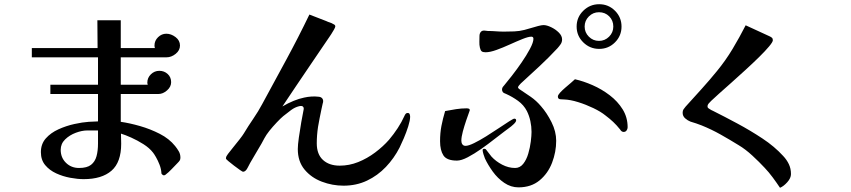

<svg xmlns="http://www.w3.org/2000/svg" viewBox="-20 -832 4040 911"><path d="M445 -213V-151Q445 -117 438 -91Q431 -65 412 -50Q393 -35 355 -35Q318 -35 293 -59.5Q268 -84 268 -121Q268 -150 289 -170.5Q310 -191 339.5 -202Q369 -213 394 -213ZM836 -84Q836 -101 828 -114.5Q820 -128 811 -139Q783 -174 738 -197Q693 -220 644 -234Q595 -248 553 -254V-386H732Q753 -386 772.5 -403Q792 -420 792 -442Q792 -466 775.5 -481Q759 -496 736 -496Q713 -496 696 -479.5Q679 -463 679 -440Q679 -436 681 -430H553V-560H770Q793 -560 813.5 -576.5Q834 -593 834 -616Q834 -640 813 -656Q792 -672 769 -672Q747 -672 730 -655.5Q713 -639 713 -616Q713 -610 715 -604H553V-736H442L443 -604H131V-560H445V-430H219V-386H445V-256Q435 -255 423.5 -255Q412 -255 401 -254Q371 -252 332.5 -243.5Q294 -235 257.5 -218.5Q221 -202 197.5 -175.5Q174 -149 174 -110Q174 -73 194.5 -48.5Q215 -24 246.5 -9.5Q278 5 313 11.5Q348 18 377 18Q463 18 509 -22Q555 -62 555 -150Q555 -161 554.5 -173.5Q554 -186 554 -198Q574 -192 603 -179Q632 -166 660.5 -148Q689 -130 706 -108Q711 -102 720 -86.5Q729 -71 737 -50.5Q745 -30 746 -9Q746 -7 751.5 -2.5Q757 2 764 -2Q780 -14 794.5 -29.5Q809 -45 822 -58Q830 -66 833 -71Q836 -76 836 -84Z M1926 -278Q1926 -283 1924 -289.5Q1922 -296 1914 -296Q1908 -296 1904.5 -291.5Q1901 -287 1899 -282Q1886 -253 1867 -224Q1848 -195 1826 -169Q1798 -137 1760 -108.5Q1722 -80 1679.5 -63Q1637 -46 1592 -46Q1542 -46 1512.5 -73Q1483 -100 1483 -152Q1483 -190 1489 -230Q1492 -247 1496.5 -271Q1501 -295 1505.5 -315Q1510 -335 1511 -340Q1516 -354 1510.5 -363Q1505 -372 1492 -373Q1475 -375 1458 -374Q1441 -373 1423 -369Q1375 -359 1320 -327Q1350 -372 1385 -424Q1420 -476 1453 -524.5Q1486 -573 1510 -608.5Q1534 -644 1543 -657Q1545 -660 1552 -670.5Q1559 -681 1565 -692Q1571 -703 1571 -707Q1571 -714 1561 -718Q1553 -723 1544.5 -725.5Q1536 -728 1528 -732L1448 -763Q1396 -655 1338.5 -549Q1281 -443 1224 -338Q1206 -304 1182 -269Q1158 -234 1137 -199Q1131 -189 1116.5 -170.5Q1102 -152 1086.5 -133Q1071 -114 1062 -102Q1060 -98 1056 -93Q1052 -88 1052 -80Q1052 -77 1063.5 -67.5Q1075 -58 1090.5 -46Q1106 -34 1118.5 -25.5Q1131 -17 1133 -17Q1146 -17 1156 -38Q1158 -42 1161.5 -48.5Q1165 -55 1167 -59Q1175 -74 1191 -100Q1207 -126 1221 -151Q1226 -160 1234.5 -176Q1243 -192 1258 -211Q1274 -231 1293.5 -251.5Q1313 -272 1324 -281Q1344 -297 1361.5 -310Q1379 -323 1399 -328Q1412 -331 1417 -326.5Q1422 -322 1421 -314Q1416 -290 1409.5 -252.5Q1403 -215 1398 -179.5Q1393 -144 1393 -125Q1393 -66 1425 -27.5Q1457 11 1507 30Q1557 49 1610 49Q1671 49 1721.5 25Q1772 1 1811 -40Q1850 -81 1876 -132Q1884 -148 1896 -176Q1908 -204 1917 -232.5Q1926 -261 1926 -278Z M2890 -706Q2890 -678 2870 -658Q2850 -638 2822 -638Q2794 -638 2774 -658Q2754 -678 2754 -706Q2754 -734 2774 -754Q2794 -774 2822 -774Q2851 -774 2870.5 -754.5Q2890 -735 2890 -706ZM2429 -261Q2429 -269 2420 -269Q2416 -269 2395.5 -256Q2375 -243 2346 -223.5Q2317 -204 2286.5 -185Q2256 -166 2229.5 -153Q2203 -140 2189 -140Q2179 -140 2174 -147Q2169 -154 2169 -164Q2169 -182 2176 -208Q2183 -234 2192 -260.5Q2201 -287 2207 -303Q2209 -307 2209 -309Q2209 -315 2204 -316.5Q2199 -318 2194 -318Q2169 -318 2143.5 -314Q2118 -310 2092 -305Q2081 -268 2074.5 -234.5Q2068 -201 2068 -162Q2068 -119 2084 -94.5Q2100 -70 2148 -70Q2169 -70 2199.5 -86Q2230 -102 2263.5 -125.5Q2297 -149 2326 -172Q2355 -195 2373 -208Q2379 -213 2392.5 -222.5Q2406 -232 2417.5 -243Q2429 -254 2429 -261ZM2647 -645Q2647 -662 2631.5 -677.5Q2616 -693 2595 -703Q2574 -713 2559 -713Q2550 -713 2533 -708.5Q2516 -704 2498 -698.5Q2480 -693 2468 -690Q2445 -684 2420 -683Q2395 -682 2371 -682Q2352 -682 2333 -683.5Q2314 -685 2295 -685Q2291 -685 2286.5 -686Q2282 -687 2277 -687Q2266 -687 2260.5 -679.5Q2255 -672 2255 -661Q2255 -648 2254.5 -633.5Q2254 -619 2257 -606Q2260 -593 2265.5 -588.5Q2271 -584 2284 -584Q2305 -584 2335.5 -595Q2366 -606 2399 -621Q2432 -636 2459.5 -647Q2487 -658 2501 -658Q2511 -658 2511 -648Q2511 -631 2494.5 -600Q2478 -569 2454.5 -535Q2431 -501 2408 -471.5Q2385 -442 2373 -428Q2369 -424 2365.5 -419Q2362 -414 2362 -406Q2362 -403 2363 -401Q2365 -394 2370.5 -391Q2376 -388 2382 -386Q2411 -373 2438 -353.5Q2465 -334 2480 -305Q2491 -283 2496.5 -257.5Q2502 -232 2502 -206Q2502 -189 2498.5 -160.5Q2495 -132 2486.5 -103Q2478 -74 2462.5 -54.5Q2447 -35 2424 -35Q2393 -35 2363 -50.5Q2333 -66 2312 -89Q2305 -98 2298.5 -106.5Q2292 -115 2285 -124Q2281 -126 2279 -126Q2270 -126 2270 -120Q2270 -113 2274 -100Q2278 -87 2281 -80Q2295 -50 2318 -18Q2341 14 2372.5 35.5Q2404 57 2440 57Q2500 57 2540 24Q2580 -9 2599.5 -60Q2619 -111 2619 -164Q2619 -208 2597 -252Q2575 -296 2547 -328Q2525 -354 2498.5 -372.5Q2472 -391 2443 -410Q2442 -412 2440 -413Q2438 -414 2438 -417Q2438 -422 2443 -427Q2448 -432 2451 -436Q2496 -477 2540 -518Q2584 -559 2625 -603Q2633 -612 2640 -622Q2647 -632 2647 -645ZM2958 -228Q2958 -275 2934.5 -313Q2911 -351 2873 -380Q2835 -409 2791.5 -428Q2748 -447 2708 -456Q2702 -450 2689 -439Q2676 -428 2661.5 -415.5Q2647 -403 2637 -392Q2627 -381 2627 -374Q2627 -362 2638.5 -361Q2650 -360 2657 -360Q2686 -359 2723 -347.5Q2760 -336 2795.5 -319Q2831 -302 2853 -284Q2873 -269 2889.5 -253.5Q2906 -238 2922 -218Q2929 -206 2939 -206Q2948 -206 2953 -213Q2958 -220 2958 -228ZM2929 -706Q2929 -750 2898 -781Q2867 -812 2823 -812Q2779 -812 2747.5 -781Q2716 -750 2716 -706Q2716 -662 2747.5 -631Q2779 -600 2823 -600Q2867 -600 2898 -631Q2929 -662 2929 -706Z M3733 -6Q3733 -32 3723 -53Q3713 -74 3696 -92Q3655 -137 3597.5 -175Q3540 -213 3478.5 -246Q3417 -279 3363 -306Q3359 -308 3355.5 -309.5Q3352 -311 3348 -314Q3344 -316 3340.5 -319Q3337 -322 3337 -327Q3337 -335 3344 -342.5Q3351 -350 3355 -354Q3366 -365 3391.5 -387.5Q3417 -410 3450 -439.5Q3483 -469 3517.5 -500.5Q3552 -532 3581.5 -561Q3611 -590 3629 -611.5Q3647 -633 3647 -641Q3647 -649 3642.5 -653Q3638 -657 3631 -660L3518 -712Q3489 -655 3456 -600Q3423 -545 3382 -495Q3347 -452 3309 -410Q3271 -368 3233 -326Q3227 -319 3223 -313Q3219 -307 3219 -297Q3219 -281 3231 -270.5Q3243 -260 3256 -255Q3270 -251 3283 -246.5Q3296 -242 3309 -237Q3356 -218 3399.5 -193.5Q3443 -169 3485 -143Q3517 -124 3550 -93.5Q3583 -63 3608 -36Q3628 -15 3646.5 10Q3665 35 3681 59Q3698 52 3715.5 32.5Q3733 13 3733 -6Z"/></svg>

Font: UoqMunThenKhung
Style: Regular
Weight: 400
Designer: Font-Kai, 金井和夫, 宇文滿月
Foundry: Kazuo Kanai, Moonlit Owen
Version: Version 1.197